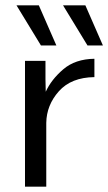

<svg xmlns="http://www.w3.org/2000/svg" viewBox="-20 -702 407 722"><path d="M42 -682H126L192 -531H134ZM217 -682H301L367 -531H309ZM74 0V-473H151V-404Q151 -396 151.5 -380.5Q152 -365 152 -357Q173 -403 218 -441.5Q263 -480 335 -481V-412Q248 -411 201.5 -359Q155 -307 154 -240V0Z"/></svg>

Font: Coval
Style: Light
Weight: 300
Foundry: Context Ltd
Version: Version 001.000